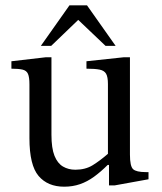

<svg xmlns="http://www.w3.org/2000/svg" viewBox="-20 -694 610 724"><path d="M222 10Q160 10 125.5 -30.5Q91 -71 91 -173V-376Q91 -403 85.5 -415.5Q80 -428 65 -431.5Q50 -435 23 -435V-463L152 -478H174V-186Q174 -135 185.5 -106.5Q197 -78 217.5 -66Q238 -54 264 -54Q302 -54 329.5 -71Q357 -88 387 -114V-377Q387 -404 380 -416Q373 -428 355.5 -431.5Q338 -435 306 -435V-463L446 -478H470V-111Q470 -67 482 -56Q494 -45 530 -45H540V-18L413 5H391V-72H386Q360 -46 334.5 -27.5Q309 -9 281.5 0.5Q254 10 222 10ZM173 -521H134L242 -674H308L416 -521H378L275 -619Z"/></svg>

Font: STIX Two Text
Style: Regular
Weight: 400
Designer: Ross Mills, John Hudson & Paul Hanslow, Tiro Typeworks Ltd; with prior portions MicroPress Inc., and Coen Hoffman.
Foundry: Tiro Typeworks Ltd
Version: Version 2.13 b171